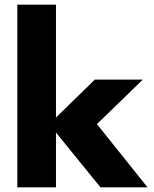

<svg xmlns="http://www.w3.org/2000/svg" viewBox="-20 -800 658 820"><path d="M385 -460H590L394 -270L610 0H409L219 -234V0H54V-780H219V-298Z"/></svg>

Font: Jost* Heavy
Style: Regular
Weight: 800
Version: Version 3.7